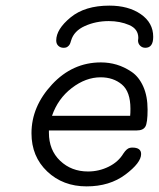

<svg xmlns="http://www.w3.org/2000/svg" viewBox="-20 -659 565 683"><path d="M525 -528Q525 -489 497 -489Q486 -489 478.5 -496.5Q471 -504 471 -515Q471 -516 471.5 -519Q472 -522 472 -524Q472 -556 439.5 -570Q407 -584 367 -584Q321 -584 282 -566.5Q243 -549 233 -515L232 -512Q231 -509 230.5 -507Q230 -505 228.5 -502Q227 -499 225 -497Q223 -495 220.5 -493Q218 -491 214.5 -490Q211 -489 206 -489Q195 -489 187.5 -496Q180 -503 180 -515Q180 -555 231 -597Q282 -639 369 -639Q437 -639 481 -608.5Q525 -578 525 -528ZM92 -185Q92 -280 165 -358.5Q238 -437 339 -437Q368 -437 395 -429Q422 -421 448 -403.5Q474 -386 489.5 -351.5Q505 -317 505 -269Q505 -222 497 -208.5Q489 -195 467 -195H154V-187Q154 -125 194 -87Q234 -49 293 -49Q332 -49 366.5 -66Q401 -83 419 -113Q431 -131 442 -133Q446 -134 451 -134Q482 -134 482 -111Q482 -80 426 -38Q370 4 288 4Q204 4 148 -49Q92 -102 92 -185ZM165 -247H443Q444 -256 444 -272Q444 -333 413.5 -358.5Q383 -384 338 -384Q285 -384 235.5 -346Q186 -308 165 -247Z"/></svg>

Font: CMU Typewriter Text
Style: LightOblique
Weight: 200
Italic angle: -9.46001°
Version: Version 0.7.0